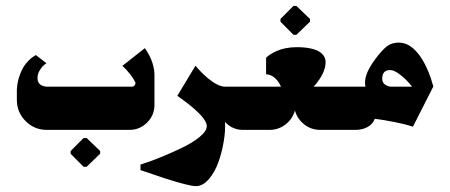

<svg xmlns="http://www.w3.org/2000/svg" viewBox="-20 -437 1514 646"><path d="M261.3 124.3H271.3L317 80.3V71L271.3 27.3H261.3L217.7 71V80.3ZM137.3 0H415.7Q450.3 0 475 -24.7Q499.7 -49.3 499.7 -84V-185.7Q499.7 -198.7 496.3 -212.8Q493 -227 488.3 -237.7Q483.7 -248.3 478.8 -257Q474 -265.7 470.7 -270.3Q467.3 -275 467.3 -275L391.7 -215.3Q394.7 -212.7 399.5 -208.2Q404.3 -203.7 415.8 -189.7Q427.3 -175.7 434.3 -162.3Q437.3 -156.7 433.8 -151Q430.3 -145.3 423.7 -145.3H142Q108.3 -145.3 106.3 -171.7Q106.3 -173.3 106.3 -175Q106.3 -188.3 113.8 -200.7Q121.3 -213 128.7 -218.7L136.3 -224.3L100.7 -251.7Q87.3 -244.3 76.7 -233.7Q66 -223 59.5 -212.3Q53 -201.7 48.2 -188.8Q43.3 -176 41.2 -167Q39 -158 37.8 -147.8Q36.7 -137.7 36.7 -135Q36.7 -132.3 36.7 -130V-100.7Q36.7 -59 66.2 -29.5Q95.7 0 137.3 0Z M737 -26.7Q738 -25.7 739.7 -23.8Q741.3 -22 747.2 -17.3Q753 -12.7 759.3 -9.2Q765.7 -5.7 775.7 -2.8Q785.7 0 796 0H842.3V-145.3H737.7Q730.7 -145.3 722.8 -147.8Q715 -150.3 707.7 -154.3Q700.3 -158.3 692.7 -163.7Q685 -169 678.2 -174.8Q671.3 -180.7 665.2 -186.5Q659 -192.3 654 -197.7Q649 -203 645.3 -207Q641.7 -211 639.7 -213.7L637.7 -216L576.7 -114.7Q576.7 -114.7 606.3 -93Q675.7 -39.7 675.7 -12.7Q675.7 3.7 652.7 22.8Q629.7 42 596.8 58Q564 74 531.3 87.7Q498.7 101.3 475.7 109L452.7 116.7V135.3Q452.7 135.3 532.3 162.3Q616.7 189.3 639 189.3Q662 189.3 682.2 166.3Q702.3 143.3 714.5 109.5Q726.7 75.7 732.8 38.8Q739 2 737 -26.7Z M967.3 -320H977.3L1023 -364V-373.3L977.3 -417H967.3L923.7 -373.3V-364ZM887 0Q917 0 940.7 -18.3Q964.3 -36.7 972.3 -65Q980.3 -36.7 1003.8 -18.3Q1027.3 0 1057.3 0H1171.3V-145.3H1035Q1039 -149 1043.8 -155Q1048.7 -161 1054.7 -170Q1060.7 -179 1065.5 -188.7Q1070.3 -198.3 1073 -209Q1075.7 -219.7 1075.5 -229.5Q1075.3 -239.3 1069.7 -248.3Q1064 -257.3 1053.3 -263.8Q1042.7 -270.3 1023.5 -274.3Q1004.3 -278.3 978 -278.3Q958.7 -278.3 940.8 -274.7Q923 -271 911.7 -265.8Q900.3 -260.7 891.7 -255.3Q883 -250 879.3 -246.3L875.3 -242.7V-187Q890.7 -187 904.7 -174.7Q918.7 -162.3 925.3 -145.3H795.3V0Z M1177.3 0Q1198 0 1216 -9.3Q1234 -18.7 1241 -37.3Q1275.3 -33 1307.5 -26.3Q1339.7 -19.7 1354.7 -15.3L1369.3 -10.7L1438 -146Q1438 -146 1429.3 -174.7Q1401 -255.3 1359.3 -282.3Q1341.3 -293.7 1322 -293.7Q1298 -293.7 1281.5 -281Q1265 -268.3 1241.3 -236.3Q1200.7 -181.3 1209.7 -145.3H1124.7V0ZM1266 -172Q1266 -201.3 1292.7 -201.3Q1305.7 -201.3 1324.2 -187.3Q1342.7 -173.3 1354.7 -159.3L1366.7 -145.3H1297.3Q1286.3 -145.3 1276.2 -152Q1266 -158.7 1266 -172Z"/></svg>

Font: Jomhuria
Style: Regular
Weight: 400
Designer: Arabic design by Kourosh Beigpour, Latin design by Eben Sorkin, engineering by Lasse Fister and Khaled Hosney
Version: Version 1.0000